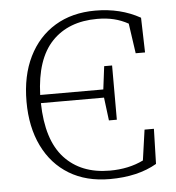

<svg xmlns="http://www.w3.org/2000/svg" viewBox="-51 -736 730 797"><g transform="rotate(-5 314.0 -337.0)"><path d="M375 14Q277 14 206 -29Q135 -72 96.5 -151Q58 -230 58 -336Q58 -444 97 -523Q136 -602 207 -645Q278 -688 375 -688Q480 -688 562 -642L566 -497H527L509 -622Q480 -638 449 -645.5Q418 -653 380 -653Q260 -653 191 -580.5Q122 -508 117 -359H380L392 -455H425V-229H392L380 -325H117Q120 -171 189 -96Q258 -21 378 -21Q457 -21 518 -51L536 -178H575L571 -32Q492 14 375 14Z"/></g></svg>

Font: Source Serif 4 SmText Light
Style: Regular
Weight: 300
Designer: Frank Grießhammer
Foundry: Adobe
Version: Version 4.005;hotconv 1.1.0;makeotfexe 2.6.0